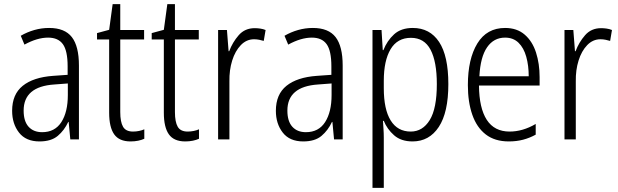

<svg xmlns="http://www.w3.org/2000/svg" viewBox="-20 -678 3008 934"><path d="M219 -542Q295 -542 329.5 -497.5Q364 -453 364 -359V0H322L314 -85H312Q293 -44 261 -17Q229 10 172 10Q106 10 72.5 -33Q39 -76 39 -139Q39 -219 90.5 -260.5Q142 -302 238 -309L309 -314V-355Q309 -431 286 -463Q263 -495 214 -495Q161 -495 99 -461L81 -504Q112 -522 147 -532Q182 -542 219 -542ZM244 -267Q95 -257 95 -140Q95 -88 119 -61.5Q143 -35 185 -35Q247 -35 278.5 -84Q310 -133 310 -216V-272Z M627 -38Q642 -38 656.5 -41Q671 -44 682 -49V-3Q669 3 652 6.5Q635 10 615 10Q560 10 535.5 -24.5Q511 -59 511 -130V-486H452V-517L511 -533L528 -658H565V-532H681V-486H565V-133Q565 -85 578.5 -61.5Q592 -38 627 -38Z M893 -38Q908 -38 922.5 -41Q937 -44 948 -49V-3Q935 3 918 6.5Q901 10 881 10Q826 10 801.5 -24.5Q777 -59 777 -130V-486H718V-517L777 -533L794 -658H831V-532H947V-486H831V-133Q831 -85 844.5 -61.5Q858 -38 893 -38Z M1219 -541Q1232 -541 1246 -539Q1260 -537 1272 -532L1263 -479Q1253 -482 1241 -484.5Q1229 -487 1216 -487Q1179 -487 1151.5 -458.5Q1124 -430 1109.5 -383.5Q1095 -337 1096 -282V0H1041V-532H1084L1092 -429H1095Q1111 -472 1141 -506.5Q1171 -541 1219 -541Z M1502 -542Q1578 -542 1612.5 -497.5Q1647 -453 1647 -359V0H1605L1597 -85H1595Q1576 -44 1544 -17Q1512 10 1455 10Q1389 10 1355.5 -33Q1322 -76 1322 -139Q1322 -219 1373.5 -260.5Q1425 -302 1521 -309L1592 -314V-355Q1592 -431 1569 -463Q1546 -495 1497 -495Q1444 -495 1382 -461L1364 -504Q1395 -522 1430 -532Q1465 -542 1502 -542ZM1527 -267Q1378 -257 1378 -140Q1378 -88 1402 -61.5Q1426 -35 1468 -35Q1530 -35 1561.5 -84Q1593 -133 1593 -216V-272Z M1988 -542Q2071 -542 2116 -474Q2161 -406 2161 -269Q2161 -131 2114.5 -60.5Q2068 10 1987 10Q1931 10 1897 -20Q1863 -50 1847 -90H1843Q1844 -72 1845.5 -50.5Q1847 -29 1847 -8V236H1792V-532H1836L1842 -434H1845Q1863 -480 1897 -511Q1931 -542 1988 -542ZM1979 -494Q1913 -494 1880 -438.5Q1847 -383 1847 -285V-249Q1847 -146 1880.5 -92Q1914 -38 1978 -38Q2036 -38 2070.5 -94Q2105 -150 2105 -269Q2105 -378 2074.5 -436Q2044 -494 1979 -494Z M2437 -542Q2495 -542 2532.5 -509.5Q2570 -477 2587.5 -422.5Q2605 -368 2605 -303V-262H2310Q2311 -152 2348 -95Q2385 -38 2459 -38Q2523 -38 2586 -75V-23Q2557 -7 2525 1.5Q2493 10 2455 10Q2387 10 2343 -24Q2299 -58 2277.5 -120Q2256 -182 2256 -264Q2256 -391 2302 -466.5Q2348 -542 2437 -542ZM2437 -495Q2382 -495 2349.5 -448Q2317 -401 2312 -307H2552Q2552 -359 2540 -402Q2528 -445 2502.5 -470Q2477 -495 2437 -495Z M2904 -541Q2917 -541 2931 -539Q2945 -537 2957 -532L2948 -479Q2938 -482 2926 -484.5Q2914 -487 2901 -487Q2864 -487 2836.5 -458.5Q2809 -430 2794.5 -383.5Q2780 -337 2781 -282V0H2726V-532H2769L2777 -429H2780Q2796 -472 2826 -506.5Q2856 -541 2904 -541Z"/></svg>

Font: Noto Sans Ethiopic Condensed Light
Style: Regular
Weight: 300
Width: 3
Designer: Monotype Design Team
Foundry: Monotype Imaging Inc.
Version: Version 2.102; ttfautohint (v1.8.4.7-5d5b)